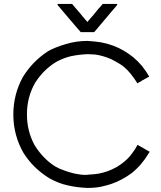

<svg xmlns="http://www.w3.org/2000/svg" viewBox="-20 -924 808 963"><path d="M418 -813.5Q425.8 -822.3 433.6 -832Q441.4 -840.8 449.2 -849.6Q455.1 -857.4 461.9 -865.2Q467.8 -872.1 473.6 -879.9Q479.5 -885.7 484.4 -891.6Q489.3 -898.4 495.1 -904.3Q496.1 -904.3 496.1 -904.3Q497.1 -904.3 498 -904.3Q504.9 -904.3 511.7 -904.3Q518.6 -904.3 524.4 -904.3Q529.3 -904.3 534.2 -904.3Q538.1 -904.3 543 -904.3Q548.8 -904.3 554.7 -904.3Q560.5 -904.3 566.4 -904.3Q567.4 -903.3 567.4 -902.3Q568.4 -901.4 568.4 -900.4Q567.4 -898.4 565.4 -896.5Q563.5 -894.5 562.5 -892.6Q549.8 -877.9 537.1 -863.3Q525.4 -848.6 512.7 -834Q504.9 -824.2 496.1 -814.5Q487.3 -804.7 479.5 -794.9Q472.7 -787.1 465.8 -778.3Q459 -770.5 452.1 -762.7Q451.2 -762.7 450.2 -762.7Q449.2 -762.7 448.2 -762.7Q441.4 -762.7 434.6 -762.7Q427.7 -762.7 420.9 -762.7Q416 -762.7 412.1 -762.7Q407.2 -762.7 402.3 -762.7Q397.5 -762.7 393.6 -762.7Q389.6 -762.7 384.8 -762.7Q384.8 -762.7 383.8 -763.7Q382.8 -764.6 382.8 -765.6Q378.9 -769.5 375 -774.4Q371.1 -778.3 367.2 -783.2Q358.4 -793 350.6 -802.7Q341.8 -813.5 333 -823.2Q325.2 -833 316.4 -842.8Q308.6 -852.5 299.8 -862.3Q292 -872.1 284.2 -880.9Q276.4 -890.6 267.6 -900.4Q268.6 -901.4 270.5 -904.3Q273.4 -904.3 280.3 -904.3Q287.1 -904.3 293.9 -904.3Q299.8 -904.3 306.6 -904.3Q311.5 -904.3 315.4 -904.3Q320.3 -904.3 325.2 -904.3Q329.1 -904.3 333 -904.3Q337.9 -904.3 341.8 -904.3Q342.8 -904.3 342.8 -903.3Q343.8 -902.3 343.8 -901.4Q353.5 -890.6 362.3 -879.9Q371.1 -869.1 380.9 -858.4Q386.7 -851.6 392.6 -843.8Q399.4 -835.9 405.3 -829.1Q407.2 -826.2 409.2 -824.2Q411.1 -821.3 414.1 -819.3Q415 -817.4 416 -816.4Q417 -815.4 418 -813.5ZM418 -718.8Q453.1 -716.8 485.4 -711.9Q517.6 -706.1 549.8 -694.3Q577.1 -683.6 600.6 -669.9Q625 -655.3 647.5 -637.7Q672.9 -616.2 692.4 -592.8Q711.9 -568.4 728.5 -540Q726.6 -539.1 725.6 -538.1Q723.6 -537.1 721.7 -536.1Q716.8 -533.2 710.9 -530.3Q705.1 -526.4 699.2 -523.4Q695.3 -521.5 691.4 -519.5Q688.5 -516.6 684.6 -514.6Q680.7 -512.7 676.8 -510.7Q672.9 -507.8 668 -505.9Q667 -507.8 667 -508.8Q666 -510.7 665 -512.7Q650.4 -535.2 634.8 -554.7Q619.1 -574.2 597.7 -591.8Q579.1 -605.5 558.6 -616.2Q539.1 -627.9 516.6 -635.7Q471.7 -651.4 441.4 -651.4Q410.2 -652.3 418 -652.3Q376 -650.4 337.9 -642.6Q298.8 -633.8 261.7 -613.3Q229.5 -593.8 203.1 -567.4Q176.8 -541 156.2 -508.8Q115.2 -436.5 115.2 -352.5Q114.3 -268.6 153.3 -196.3Q172.9 -164.1 198.2 -137.7Q223.6 -110.4 255.9 -89.8Q279.3 -76.2 303.7 -68.4Q328.1 -59.6 348.6 -54.7Q388.7 -45.9 411.1 -46.9Q433.6 -47.9 418 -47.9Q446.3 -48.8 472.7 -52.7Q499 -57.6 525.4 -67.4Q546.9 -76.2 566.4 -86.9Q585.9 -98.6 603.5 -113.3Q625 -130.9 640.6 -152.3Q657.2 -172.9 669.9 -197.3Q671.9 -196.3 673.8 -195.3Q675.8 -194.3 676.8 -193.4Q678.7 -192.4 680.7 -191.4Q681.6 -190.4 683.6 -189.5Q687.5 -187.5 691.4 -185.5Q694.3 -183.6 698.2 -181.6Q702.1 -178.7 706.1 -176.8Q709 -174.8 712.9 -172.9Q717.8 -169.9 721.7 -168Q726.6 -165 730.5 -163.1Q729.5 -161.1 728.5 -159.2Q727.5 -158.2 726.6 -156.2Q709 -127 688.5 -102.5Q668 -78.1 641.6 -56.6Q618.2 -39.1 592.8 -25.4Q567.4 -11.7 540 -2Q520.5 4.9 490.2 11.7Q460 18.6 418 18.6Q367.2 16.6 320.3 5.9Q274.4 -3.9 228.5 -29.3Q188.5 -53.7 155.3 -85.9Q123 -117.2 97.7 -157.2Q47.9 -244.1 46.9 -345.7Q46.9 -347.7 46.9 -350.6Q46.9 -449.2 93.8 -536.1Q118.2 -576.2 149.4 -608.4Q181.6 -641.6 220.7 -667Q254.9 -686.5 307.6 -702.1Q361.3 -718.8 418 -718.8Z"/></svg>

Font: LeFont
Style: Light
Weight: 300
Designer: Leryon MEDIA
Version: Version 1.0